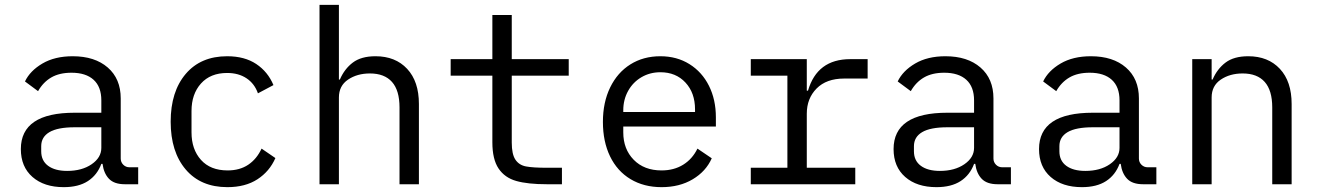

<svg xmlns="http://www.w3.org/2000/svg" viewBox="-20 -760 5440 792"><path d="M495 0Q451 0 429.5 -22.5Q408 -45 403 -84H398Q381 -38 342.5 -13Q304 12 243 12Q162 12 114 -30Q66 -72 66 -145Q66 -295 288 -295H398V-346Q398 -402 366 -431Q334 -460 275 -460Q225 -460 191.5 -440.5Q158 -421 137 -384L83 -424Q104 -468 155 -498Q206 -528 280 -528Q371 -528 424.5 -481.5Q478 -435 478 -354V-106Q478 -91 488.5 -80.5Q499 -70 514 -70H550V0ZM398 -150V-235H288Q218 -235 184 -215Q150 -195 150 -157V-136Q150 -97 178.5 -76Q207 -55 257 -55Q318 -55 358 -82.5Q398 -110 398 -150Z M684 -258Q684 -382 746 -455Q808 -528 917 -528Q989 -528 1037 -496Q1085 -464 1108 -409L1044 -375Q1030 -415 997 -437Q964 -459 917 -459Q848 -459 809 -415.5Q770 -372 770 -302V-214Q770 -144 809 -100.5Q848 -57 919 -57Q969 -57 1004 -80.5Q1039 -104 1059 -147L1116 -108Q1092 -53 1042 -20.5Q992 12 918 12Q808 12 746 -61Q684 -134 684 -258Z M1298 -740H1378V-432H1382Q1401 -476 1435.5 -502Q1470 -528 1529 -528Q1611 -528 1659.5 -476Q1708 -424 1708 -331V0H1628V-317Q1628 -387 1597 -422Q1566 -457 1506 -457Q1453 -457 1415.5 -431.5Q1378 -406 1378 -358V0H1298Z M2091 -172Q2091 -124 2106 -101.5Q2121 -79 2149.5 -73.5Q2178 -68 2235 -68H2298V0H2236Q2157 0 2109.5 -13.5Q2062 -27 2036.5 -65Q2011 -103 2011 -173V-448H1839V-516H2011V-698H2091V-516H2326V-448H2091Z M2467 -257Q2467 -338 2497 -399.5Q2527 -461 2580.5 -494.5Q2634 -528 2704 -528Q2772 -528 2824 -495.5Q2876 -463 2904.5 -406Q2933 -349 2933 -276V-238H2551V-214Q2551 -145 2594 -101Q2637 -57 2709 -57Q2760 -57 2798 -80.5Q2836 -104 2857 -147L2916 -107Q2892 -53 2837.5 -20.5Q2783 12 2709 12Q2636 12 2581 -21Q2526 -54 2496.5 -115Q2467 -176 2467 -257ZM2551 -305V-298H2847V-309Q2847 -377 2807.5 -419.5Q2768 -462 2704 -462Q2661 -462 2626 -441.5Q2591 -421 2571 -385Q2551 -349 2551 -305Z M3077 -68H3228V-448H3077V-516H3308V-386H3313Q3351 -516 3487 -516H3559V-436H3462Q3389 -436 3348.5 -395Q3308 -354 3308 -291V-68H3508V0H3077Z M4095 0Q4051 0 4029.5 -22.5Q4008 -45 4003 -84H3998Q3981 -38 3942.5 -13Q3904 12 3843 12Q3762 12 3714 -30Q3666 -72 3666 -145Q3666 -295 3888 -295H3998V-346Q3998 -402 3966 -431Q3934 -460 3875 -460Q3825 -460 3791.5 -440.5Q3758 -421 3737 -384L3683 -424Q3704 -468 3755 -498Q3806 -528 3880 -528Q3971 -528 4024.5 -481.5Q4078 -435 4078 -354V-106Q4078 -91 4088.5 -80.5Q4099 -70 4114 -70H4150V0ZM3998 -150V-235H3888Q3818 -235 3784 -215Q3750 -195 3750 -157V-136Q3750 -97 3778.5 -76Q3807 -55 3857 -55Q3918 -55 3958 -82.5Q3998 -110 3998 -150Z M4695 0Q4651 0 4629.5 -22.5Q4608 -45 4603 -84H4598Q4581 -38 4542.5 -13Q4504 12 4443 12Q4362 12 4314 -30Q4266 -72 4266 -145Q4266 -295 4488 -295H4598V-346Q4598 -402 4566 -431Q4534 -460 4475 -460Q4425 -460 4391.5 -440.5Q4358 -421 4337 -384L4283 -424Q4304 -468 4355 -498Q4406 -528 4480 -528Q4571 -528 4624.5 -481.5Q4678 -435 4678 -354V-106Q4678 -91 4688.5 -80.5Q4699 -70 4714 -70H4750V0ZM4598 -150V-235H4488Q4418 -235 4384 -215Q4350 -195 4350 -157V-136Q4350 -97 4378.5 -76Q4407 -55 4457 -55Q4518 -55 4558 -82.5Q4598 -110 4598 -150Z M4898 0V-516H4978V-432H4982Q5001 -476 5035.5 -502Q5070 -528 5129 -528Q5211 -528 5259.5 -476Q5308 -424 5308 -331V0H5228V-317Q5228 -387 5197 -422Q5166 -457 5106 -457Q5053 -457 5015.5 -431.5Q4978 -406 4978 -358V0Z"/></svg>

Font: iA Writer Duo V
Style: Regular
Weight: 400
Designer: Mike Abbink, Paul van der Laan, Pieter van Rosmalen, Oliver Reichenstein
Foundry: Information Architects Inc.
Version: Version 2.000